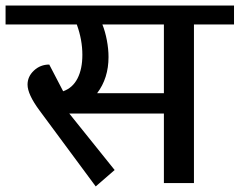

<svg xmlns="http://www.w3.org/2000/svg" viewBox="-42 -658 861 690"><path d="M799 -570H655V0H547V-250H207L370 -47L302 12L100 -261Q57 -319 57 -354Q57 -383 80 -404.5Q103 -426 135 -426L185 -330Q219 -342 236.5 -376Q254 -410 254 -461Q254 -515 234 -570H-22V-638H799ZM547 -323V-570H326Q336 -545 342 -513.5Q348 -482 348 -453Q348 -377 307 -323Z"/></svg>

Font: Amiko SemiBold
Style: Regular
Weight: 600
Designer: Pablo Impallari, Rodrigo Fuenzalida, Andres Torresi
Foundry: Impallari Type
Version: Version 1.001; ttfautohint (v1.3)